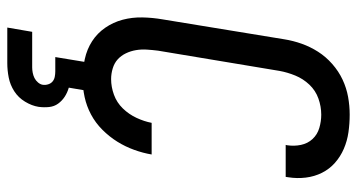

<svg xmlns="http://www.w3.org/2000/svg" viewBox="-252 -532 1003 540"><g transform="rotate(90 250.0 -261.5)"><path d="M202 8Q173 8 145.5 2Q118 -4 95.5 -18.5Q73 -33 57.5 -55.5Q42 -78 35 -104.5Q28 -131 28.5 -159.5Q29 -188 34 -217L90 -559Q94 -584 102.5 -608Q111 -632 125 -654Q139 -676 159.5 -694Q180 -712 203.5 -723Q227 -734 252 -738.5Q277 -743 302 -743Q327 -743 351.5 -739.5Q376 -736 398 -726.5Q420 -717 437.5 -701.5Q455 -686 465.5 -665Q476 -644 479 -619.5Q482 -595 478 -570Q478 -568 477.5 -566.5Q477 -565 477 -563H387Q387 -564 387.5 -565Q388 -566 388 -567Q391 -587 387 -606Q383 -625 370.5 -638.5Q358 -652 339.5 -657.5Q321 -663 302 -663Q279 -663 256.5 -655Q234 -647 217.5 -629.5Q201 -612 192 -590Q183 -568 179 -546L122 -204Q120 -188 119 -172.5Q118 -157 120.5 -142Q123 -127 129.5 -113.5Q136 -100 146.5 -90.5Q157 -81 172 -76.5Q187 -72 202 -72Q224 -72 246 -80Q268 -88 284.5 -105Q301 -122 311 -143.5Q321 -165 325 -186H414Q410 -162 401 -137Q392 -112 378 -89.5Q364 -67 344.5 -47.5Q325 -28 301.5 -15.5Q278 -3 252.5 2.5Q227 8 202 8ZM57 220 69 150H169Q176 150 184 148.5Q192 147 199 143.5Q206 140 211.5 133.5Q217 127 218 120Q219 112 216.5 104.5Q214 97 208.5 92.5Q203 88 195.5 86.5Q188 85 180 85H140L154 0H234L226 47Q240 51 251.5 58.5Q263 66 271 77Q279 88 280.5 102.5Q282 117 280 132Q277 151 265.5 170Q254 189 236 200.5Q218 212 197.5 216Q177 220 157 220Z"/></g></svg>

Font: Iosevka SS04 Medium Oblique
Style: Regular
Weight: 500
Italic angle: -9°
Monospace: yes
Designer: Belleve Invis
Foundry: Belleve Invis
Version: Version 19.0.0; ttfautohint (v1.8.4)